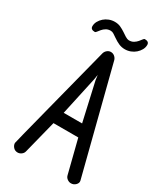

<svg xmlns="http://www.w3.org/2000/svg" viewBox="-216 -960 884 1039"><g transform="rotate(30 226.0 -440.0)"><path d="M296 -829Q313 -829 325 -836.5Q337 -844 345 -853.5Q353 -863 358.5 -870.5Q364 -878 368 -878Q395 -878 395 -857Q395 -841 387 -826.5Q379 -812 366 -800.5Q353 -789 336 -782.5Q319 -776 301 -776Q281 -776 263.5 -783.5Q246 -791 226 -805Q216 -812 206 -818.5Q196 -825 186 -825Q169 -825 157 -817.5Q145 -810 137 -800.5Q129 -791 123.5 -783.5Q118 -776 114 -776Q87 -776 87 -797Q87 -813 95 -827.5Q103 -842 116 -853.5Q129 -865 146 -871.5Q163 -878 181 -878Q202 -878 218 -870.5Q234 -863 247.5 -854Q261 -845 272.5 -837.5Q284 -830 296 -829ZM449 -40Q452 -26 440 -14Q428 -2 411 -2Q399 -2 388 -10Q377 -18 374 -31L322 -237H167L115 -31Q112 -18 101 -10Q90 -2 78 -2Q61 -2 50.5 -14Q40 -26 40 -40Q40 -44 103 -289Q166 -534 208 -698Q212 -710 222 -718Q232 -726 244 -726Q257 -726 267 -718Q277 -710 281 -698ZM302 -313 248 -552 244 -583 239 -552 187 -313Z"/></g></svg>

Font: VDS Compensated
Style: Light
Weight: 300
Designer: artmaker
Foundry: artmaker
Version: Version 1.000 2012 initial release